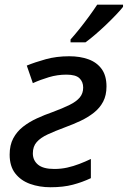

<svg xmlns="http://www.w3.org/2000/svg" viewBox="-20 -786 543 816"><path d="M194.8 9.8Q147.5 9.8 107.9 -4.4Q68.4 -18.6 44.7 -49.1Q21 -79.6 21 -128.9Q21 -169.4 36.4 -198.2Q51.8 -227.1 78.1 -247.6Q104.5 -268.1 137 -283Q169.4 -297.9 203.1 -309.6Q246.6 -325.7 275.6 -340.1Q304.7 -354.5 319.1 -371.8Q333.5 -389.2 333.5 -413.6Q333.5 -438.5 317.6 -453.6Q301.8 -468.8 262.2 -468.8Q224.1 -468.8 188 -458Q151.9 -447.3 119.6 -432.6L93.8 -507.3Q128.4 -521.5 174.1 -534.2Q219.7 -546.9 274.4 -546.9Q320.3 -546.9 356 -533.9Q391.6 -521 412.1 -492.7Q432.6 -464.4 432.6 -418.5Q432.6 -381.3 418.5 -354.2Q404.3 -327.1 379.4 -307.4Q354.5 -287.6 323 -272.7Q291.5 -257.8 256.8 -245.1Q213.4 -229 182.9 -214.8Q152.3 -200.7 136 -182.1Q119.6 -163.6 119.6 -134.3Q119.6 -104.5 141.6 -86.2Q163.6 -67.9 210.9 -67.9Q239.3 -67.9 265.6 -73.7Q292 -79.6 317.4 -89.4Q342.8 -99.1 366.2 -110.4V-28.8Q330.1 -11.7 289.6 -1Q249 9.8 194.8 9.8ZM279.8 -606V-618.2Q297.4 -637.7 317.9 -663.3Q338.4 -689 358.4 -716.3Q378.4 -743.7 393.1 -766.1H502.9V-756.8Q492.2 -743.2 473.4 -723.4Q454.6 -703.6 431.6 -681.6Q408.7 -659.7 385.7 -639.9Q362.8 -620.1 343.3 -606Z"/></svg>

Font: Open Sans Medium
Style: Italic
Weight: 500
Italic angle: -12°
Designer: Monotype Design Team
Foundry: Monotype Imaging Inc.
Version: Version 3.000